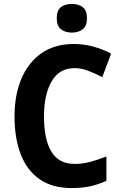

<svg xmlns="http://www.w3.org/2000/svg" viewBox="-20 -948 619 978"><path d="M360 -601Q282 -601 243 -533.5Q204 -466 204 -355Q204 -239 241.5 -176Q279 -113 361 -113Q399 -113 437.5 -123Q476 -133 522 -151V-27Q480 -8 438.5 1Q397 10 346 10Q247 10 182.5 -34.5Q118 -79 86 -161Q54 -243 54 -356Q54 -464 89 -547Q124 -630 191.5 -677Q259 -724 356 -724Q406 -724 454 -711Q502 -698 546 -675L501 -555Q465 -574 429.5 -587.5Q394 -601 360 -601ZM346 -928Q380 -928 401.5 -911.5Q423 -895 423 -855Q423 -816 401.5 -799Q380 -782 346 -782Q312 -782 290.5 -799Q269 -816 269 -855Q269 -895 290 -911.5Q311 -928 346 -928Z"/></svg>

Font: Noto Sans Gujarati SemiCondensed
Style: Bold
Weight: 700
Width: 4
Designer: Jelle Bosma - Monotype Design Team, Universal Thirst
Foundry: Monotype Imaging Inc.
Version: Version 2.106; ttfautohint (v1.8.4.7-5d5b)